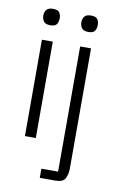

<svg xmlns="http://www.w3.org/2000/svg" viewBox="-81 -588 511 796"><g transform="rotate(10 174.0 -190.0)"><path d="M53.5 0V-405.7H99.3V0ZM76.8 -470.7Q56.5 -470.7 49.1 -481.3Q41.7 -492 41.7 -505.8Q41.7 -519.5 49.1 -529.7Q56.5 -539.8 76.8 -539.8Q98 -539.8 104.4 -529.7Q110.8 -519.5 110.8 -505.8Q110.8 -492 104.4 -481.3Q98 -470.7 76.8 -470.7ZM237 -470.7Q216.7 -470.7 209.2 -481.3Q201.8 -492 201.8 -505.8Q201.8 -519.5 209.2 -529.7Q216.7 -539.8 237 -539.8Q258.2 -539.8 264.6 -529.7Q271 -519.5 271 -505.8Q271 -492 264.6 -481.3Q258.2 -470.7 237 -470.7ZM214.5 -405.7H260.3V99Q260.3 123.8 251.2 141.8Q242 159.8 210.3 159.8H144.2V121.2H214.5Z"/></g></svg>

Font: Darker Grotesque Light
Style: Regular
Weight: 300
Designer: Gabriel Lam
Foundry: TypeRant
Version: Version 1.000;gftools[0.9.28]